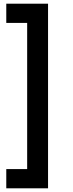

<svg xmlns="http://www.w3.org/2000/svg" viewBox="-20 -863 394 1039"><path d="M127 156V-843H240V156ZM14 156V52H208V156ZM14 -739V-843H208V-739Z"/></svg>

Font: BioRhyme ExtraBold
Style: Bold
Weight: 700
Version: Version 1.600;gftools[0.9.33]